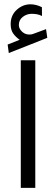

<svg xmlns="http://www.w3.org/2000/svg" viewBox="-20 -887 265 906"><path d="M72.8 -699.2Q55.2 -711.4 42.7 -728.3Q30.3 -745.1 30.3 -773.4Q30.3 -814.5 58.8 -840.6Q87.4 -866.7 123.5 -866.7Q150.9 -866.7 177.7 -853L178.2 -811.5Q164.6 -818.4 152.3 -820.1Q140.1 -821.8 128.9 -821.8Q106.4 -821.8 87.6 -807.4Q68.8 -793 68.8 -768.6Q69.3 -750.5 85.9 -735.8Q102.5 -721.2 127.9 -724.6Q129.4 -724.6 135.3 -726.6L197.3 -749.5L203.1 -708.5L21.5 -636.7L16.1 -676.8ZM146.5 -602.5V-0.5H78.1V-602.5Z"/></svg>

Font: Vazirmatn FD Light
Style: Regular
Weight: 300
Designer: Saber Rastikerdar
Foundry: Saber Rastikerdar
Version: Version 33.003